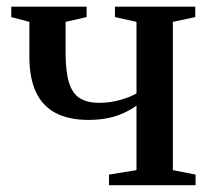

<svg xmlns="http://www.w3.org/2000/svg" viewBox="-20 -542 615 562"><path d="M299 0V-31L379.5 -44V-232.5Q364 -221.5 343.2 -211.8Q322.5 -202 296.8 -196.5Q271 -191 239 -191Q181.5 -191 143 -211.2Q104.5 -231.5 85.2 -272.5Q66 -313.5 66 -376V-478L13 -492V-522.5H233.5V-492L172 -478V-388Q172 -332.5 182 -300.2Q192 -268 213.8 -254.5Q235.5 -241 270.5 -241Q302.5 -241 332 -249.5Q361.5 -258 379.5 -268.5V-478L316.5 -492V-522.5H551.5V-492L486 -478V-44L552.5 -31V0Z"/></svg>

Font: Merriweather 96pt Medium
Style: Regular
Weight: 500
Version: Version 2.100